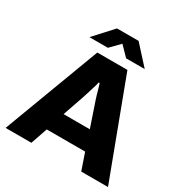

<svg xmlns="http://www.w3.org/2000/svg" viewBox="-197 -1032 1139 1187"><g transform="rotate(30 373.0 -438.5)"><path d="M8 0 266 -687H481L739 0H548L507 -119H233L192 0ZM276 -253H463L414 -398Q410 -409 404.5 -425.5Q399 -442 393.5 -460.5Q388 -479 383 -498Q378 -517 373 -531H366Q362 -512 354.5 -488Q347 -464 339.5 -440Q332 -416 326 -398ZM176 -745 297 -877H451L571 -745H438L345 -841H402L308 -745Z"/></g></svg>

Font: Archivo SemiBold ExtraBold
Style: Regular
Weight: 800
Version: Version 2.001